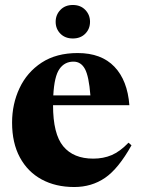

<svg xmlns="http://www.w3.org/2000/svg" viewBox="-20 -738 566 771"><path d="M292 -525Q387 -525 439.5 -470Q492 -415 499.5 -315.5H193Q193 -200 234 -150.5Q275 -101 354.5 -101Q395 -101 428.5 -115.2Q462 -129.5 496 -165L508 -154.5Q455.5 -60.5 401.8 -23.8Q348 13 278 13Q203.5 13 147.2 -17.5Q91 -48 59.8 -106Q28.5 -164 28.5 -245.5Q28.5 -320.5 58.5 -384.2Q88.5 -448 147.2 -486.5Q206 -525 292 -525ZM275 -490.5Q239.5 -490.5 218.8 -461Q198 -431.5 194 -355H343Q337 -432 321 -461.2Q305 -490.5 275 -490.5ZM272.5 -583.5Q241.5 -583.5 222.5 -602.8Q203.5 -622 203.5 -650.5Q203.5 -678.5 222.5 -698.2Q241.5 -718 272.5 -718Q303.5 -718 322.5 -698.2Q341.5 -678.5 341.5 -650.5Q341.5 -622 322.5 -602.8Q303.5 -583.5 272.5 -583.5Z"/></svg>

Font: Newsreader Display
Style: Bold
Weight: 700
Designer: Hugues Gentile
Foundry: Production Type
Version: Version 1.001